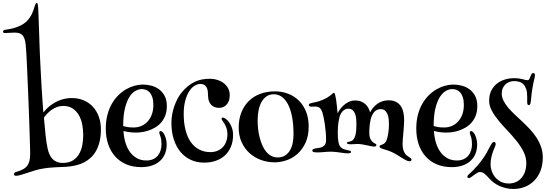

<svg xmlns="http://www.w3.org/2000/svg" viewBox="-100 -1142 3602 1267"><path d="M151.9 -1092.8Q152.3 -1084.5 153.1 -1066.2Q153.8 -1047.9 154.8 -1023.2Q155.8 -998.5 156.7 -970Q157.7 -941.4 158.7 -913.1Q159.7 -884.8 160.4 -858.4Q161.1 -832 162.1 -812Q162.6 -799.3 163.6 -775.6Q164.6 -752 166.3 -720.2Q168 -688.5 169.9 -650.1Q171.9 -611.8 174.3 -570.3Q176.8 -528.8 179.7 -485.4Q182.6 -441.9 186 -399.9Q209.5 -428.7 234.4 -447.3Q259.3 -465.8 283.7 -476.3Q308.1 -486.8 331.1 -491Q354 -495.1 373 -495.1Q416.5 -495.1 452.1 -480Q487.8 -464.8 512.9 -437.7Q538.1 -410.6 552 -372.3Q565.9 -334 565.9 -288.1Q565.9 -242.2 557.1 -207Q548.3 -171.9 533.4 -145.5Q518.6 -119.1 498.5 -101.1Q478.5 -83 456.1 -71.3Q433.6 -59.6 409.7 -53.2Q385.7 -46.9 362.8 -43.9Q338.4 -41 316.9 -40.3Q295.4 -39.6 272.9 -38.6Q250.5 -37.6 225.3 -35.2Q200.2 -32.7 168.9 -26.9Q147.9 -22.9 124.3 -15.4Q100.6 -7.8 78.1 -0.5Q55.7 6.8 36.6 12.5Q17.6 18.1 5.9 18.1Q0 18.1 -3.9 15.6Q-7.8 13.2 -7.8 6.8Q-7.8 -3.4 8.8 -7.8Q37.1 -16.1 54.7 -26.6Q72.3 -37.1 82 -51.5Q91.8 -65.9 95.5 -85.2Q99.1 -104.5 99.1 -130.9Q99.1 -142.1 98.1 -175Q97.2 -208 95.7 -254.9Q94.2 -301.8 92.3 -358.6Q90.3 -415.5 87.9 -475.1Q85.4 -534.7 83 -593.3Q80.6 -651.9 78.4 -701.7Q76.2 -751.5 74 -789.1Q71.8 -826.7 69.8 -844.2Q67.4 -871.6 61 -887.9Q54.7 -904.3 45.2 -912.8Q35.6 -921.4 22.9 -924.1Q10.3 -926.8 -4.9 -926.8Q-26.9 -926.8 -40.8 -925.3Q-54.7 -923.8 -65.9 -923.8Q-72.3 -923.8 -76.2 -926Q-80.1 -928.2 -80.1 -933.1Q-80.1 -938.5 -76.4 -941.4Q-72.8 -944.3 -62 -945.8Q-47.4 -948.2 -29.8 -951.7Q-12.2 -955.1 5.6 -961.2Q23.4 -967.3 41 -976.3Q58.6 -985.4 73.2 -999Q86.9 -1011.7 96.4 -1025.9Q106 -1040 112.1 -1053.7Q118.2 -1067.4 122.1 -1079.6Q126 -1091.8 128.9 -1101.3Q131.8 -1110.8 134.8 -1116.5Q137.7 -1122.1 142.1 -1122.1Q147.5 -1122.1 149.2 -1114.3Q150.9 -1106.4 151.9 -1092.8ZM316.9 -442.9Q294.9 -442.9 276.1 -435.8Q257.3 -428.7 241.5 -417.7Q225.6 -406.7 212.6 -393.1Q199.7 -379.4 189.9 -366.2Q195.3 -299.3 200.9 -248.8Q206.5 -198.2 213.9 -163.1Q218.3 -143.1 225.6 -125.5Q232.9 -107.9 244.6 -95Q256.3 -82 273.4 -74.5Q290.5 -66.9 314 -66.9Q355 -66.9 381.1 -83.5Q407.2 -100.1 422.4 -126.7Q437.5 -153.3 443.4 -186Q449.2 -218.8 449.2 -251Q449.2 -283.7 443.1 -317.6Q437 -351.6 421.9 -379.4Q406.7 -407.2 381.1 -425Q355.5 -442.9 316.9 -442.9Z M981.9 -258.8Q988.8 -247.6 994.4 -228.5Q1000 -209.5 1000 -189.9Q1000 -154.3 988.3 -126.2Q976.6 -98.1 954.6 -78.9Q932.6 -59.6 901.6 -49.3Q870.6 -39.1 832 -39.1Q776.4 -39.1 732.7 -57.9Q689 -76.7 659.2 -110.4Q629.4 -144 613.8 -190.7Q598.1 -237.3 598.1 -293Q598.1 -343.3 608.9 -384.3Q619.6 -425.3 638.2 -457.5Q656.7 -489.7 681.2 -513.7Q705.6 -537.6 732.9 -553.2Q760.3 -568.8 788.6 -576.4Q816.9 -584 843.3 -584Q869.1 -584 897 -577.1Q924.8 -570.3 948 -553.7Q971.2 -537.1 986.1 -510Q1001 -482.9 1001 -441.9Q1001 -406.2 990.5 -379.4Q980 -352.5 962.9 -333Q945.8 -313.5 924.1 -300.8Q902.3 -288.1 879.6 -280.5Q856.9 -272.9 835.2 -270Q813.5 -267.1 796.9 -267.1Q772.9 -267.1 750.2 -270.5Q727.5 -273.9 714.8 -277.8Q716.8 -239.7 726.8 -204.3Q736.8 -168.9 755.4 -142.1Q773.9 -115.2 801.5 -99.1Q829.1 -83 866.2 -83Q892.1 -83 910.9 -91.8Q929.7 -100.6 941.9 -115.5Q954.1 -130.4 960 -149.9Q965.8 -169.4 965.8 -190.9Q965.8 -203.6 964.1 -217.3Q962.4 -231 958 -243.2Q955.1 -250.5 953.1 -256.8Q951.2 -263.2 951.2 -267.1Q951.2 -276.9 960 -276.9Q964.4 -276.9 970.5 -272.5Q976.6 -268.1 981.9 -258.8ZM712.9 -310.1Q725.6 -306.2 741.7 -303.5Q757.8 -300.8 782.2 -300.8Q810.5 -300.8 834.5 -311.5Q858.4 -322.3 875.5 -341.6Q892.6 -360.8 902.3 -388.2Q912.1 -415.5 912.1 -449.2Q912.1 -479 905.5 -499.3Q898.9 -519.5 888.2 -531.7Q877.4 -543.9 863.5 -549.1Q849.6 -554.2 835 -554.2Q816.4 -554.2 794.9 -543Q773.4 -531.7 755.1 -503.9Q736.8 -476.1 724.9 -429Q712.9 -381.8 712.9 -310.1Z M1346.2 -430.2Q1330.6 -430.2 1317.1 -435.1Q1303.7 -439.9 1293.9 -450Q1284.2 -460 1278.6 -475.3Q1272.9 -490.7 1272.9 -511.2Q1272.9 -525.9 1271.2 -539.6Q1269.5 -553.2 1264.2 -564Q1258.8 -574.7 1248.8 -581.3Q1238.8 -587.9 1222.2 -587.9Q1202.1 -587.9 1182.6 -575.4Q1163.1 -563 1147.5 -538.1Q1131.8 -513.2 1122.1 -476.1Q1112.3 -439 1112.3 -390.1Q1112.3 -330.6 1124.3 -283.9Q1136.2 -237.3 1158.9 -204.8Q1181.6 -172.4 1214.4 -155.3Q1247.1 -138.2 1288.1 -138.2Q1314.9 -138.2 1336.2 -147.5Q1357.4 -156.7 1371.6 -172.4Q1385.7 -188 1393.3 -209.2Q1400.9 -230.5 1400.9 -253.9Q1400.9 -278.8 1394.8 -295.9Q1388.7 -313 1381.6 -325Q1374.5 -336.9 1368.4 -345Q1362.3 -353 1362.3 -358.9Q1362.3 -366.2 1370.1 -366.2Q1377.4 -366.2 1388.9 -358.4Q1400.4 -350.6 1411.4 -335.7Q1422.4 -320.8 1430.2 -299.3Q1438 -277.8 1438 -251Q1438 -207 1423.6 -173.1Q1409.2 -139.2 1383.8 -116Q1358.4 -92.8 1323.2 -80.8Q1288.1 -68.8 1247.1 -68.8Q1199.2 -68.8 1159.7 -86.9Q1120.1 -105 1091.6 -138.9Q1063 -172.9 1047.1 -221.4Q1031.2 -270 1031.2 -331.1Q1031.2 -360.4 1036.6 -389.2Q1042 -418 1051.3 -444.1Q1060.5 -470.2 1072.8 -492.7Q1085 -515.1 1099.1 -532.2Q1120.1 -557.6 1142.1 -575Q1164.1 -592.3 1186.8 -602.8Q1209.5 -613.3 1233.6 -617.7Q1257.8 -622.1 1283.2 -622.1Q1311 -622.1 1335.4 -614.3Q1359.9 -606.4 1377.7 -592.3Q1395.5 -578.1 1405.8 -558.3Q1416 -538.6 1416 -514.2Q1416 -490.7 1409.7 -474.9Q1403.3 -459 1393.1 -449Q1382.8 -439 1370.4 -434.6Q1357.9 -430.2 1346.2 -430.2Z M1475.1 -299.8Q1475.1 -354.5 1492.2 -398.7Q1509.3 -442.9 1540.5 -474.1Q1571.8 -505.4 1616 -522.2Q1660.2 -539.1 1713.9 -539.1Q1762.2 -539.1 1803 -522.9Q1843.8 -506.8 1873.5 -476.8Q1903.3 -446.8 1920.2 -404.1Q1937 -361.3 1937 -308.1Q1937 -245.1 1916.3 -200.2Q1895.5 -155.3 1863 -126.5Q1830.6 -97.7 1790.5 -84.2Q1750.5 -70.8 1711.9 -70.8Q1665.5 -70.8 1622.8 -86.2Q1580.1 -101.6 1547.4 -130.9Q1514.6 -160.2 1494.9 -202.9Q1475.1 -245.6 1475.1 -299.8ZM1707 -520Q1679.2 -520 1658.9 -506.1Q1638.7 -492.2 1625.5 -468.5Q1612.3 -444.8 1606.2 -413.3Q1600.1 -381.8 1600.1 -347.2Q1600.1 -318.4 1603.5 -289.1Q1606.9 -259.8 1614 -232.7Q1621.1 -205.6 1631.6 -181.9Q1642.1 -158.2 1656.7 -140.6Q1671.4 -123 1690.2 -113Q1709 -103 1731.9 -103Q1761.7 -103 1782 -116.5Q1802.2 -129.9 1814.5 -151.6Q1826.7 -173.3 1831.8 -200.4Q1836.9 -227.5 1836.9 -254.9Q1836.9 -322.3 1827.1 -372.1Q1817.4 -421.9 1799.8 -454.8Q1782.2 -487.8 1758.5 -503.9Q1734.9 -520 1707 -520Z M1960.9 -147.9Q1960.9 -154.3 1966.6 -157.5Q1972.2 -160.6 1980.7 -162.4Q1989.3 -164.1 1999.5 -165.3Q2009.8 -166.5 2019 -168.9Q2031.2 -172.4 2041.5 -183.6Q2051.8 -194.8 2051.8 -217.8Q2051.8 -241.7 2049.6 -268.3Q2047.4 -294.9 2043.9 -319.8Q2040.5 -344.7 2035.9 -366.2Q2031.2 -387.7 2026.9 -401.9Q2021.5 -418.5 2011 -428.7Q2000.5 -439 1978 -439Q1971.2 -439 1965.1 -438.5Q1959 -438 1955.1 -438Q1945.8 -438 1941.9 -441.2Q1938 -444.3 1938 -449.2Q1938 -456.1 1944.1 -458.7Q1950.2 -461.4 1961.7 -463.6Q1973.1 -465.8 1990 -469.7Q2006.8 -473.6 2028.8 -482.9Q2049.8 -491.7 2063 -500.2Q2076.2 -508.8 2084.2 -515.4Q2092.3 -522 2096.7 -525.9Q2101.1 -529.8 2104 -529.8Q2107.9 -529.8 2111.6 -516.4Q2115.2 -502.9 2118.2 -482.9Q2121.1 -462.9 2123.5 -439Q2126 -415 2127.9 -394Q2131.8 -402.8 2141.4 -417.2Q2150.9 -431.6 2165.5 -445.3Q2180.2 -459 2200 -469Q2219.7 -479 2244.6 -479Q2266.6 -479 2283.4 -471.9Q2300.3 -464.8 2312 -453.9Q2323.7 -442.9 2331.1 -428.7Q2338.4 -414.6 2341.8 -400.9Q2351.1 -417.5 2363.3 -432.1Q2375.5 -446.8 2390.6 -457.3Q2405.8 -467.8 2424.1 -473.9Q2442.4 -480 2463.9 -480Q2495.1 -480 2515.1 -468.8Q2535.2 -457.5 2546.6 -439Q2558.1 -420.4 2562.5 -397Q2566.9 -373.5 2566.9 -349.1Q2566.9 -329.1 2565.2 -307.9Q2563.5 -286.6 2561.8 -266.1Q2560.1 -245.6 2558.3 -226.8Q2556.6 -208 2556.6 -192.9Q2556.6 -177.7 2559.1 -164.1Q2561.5 -150.4 2566.9 -139.2Q2572.8 -126 2581.3 -118.7Q2589.8 -111.3 2597.4 -106.7Q2605 -102.1 2610.4 -98.1Q2615.7 -94.2 2615.7 -87.9Q2615.7 -83.5 2611.8 -80.8Q2607.9 -78.1 2601.1 -78.1Q2592.3 -78.1 2579.1 -84.7Q2565.9 -91.3 2551.3 -100.6Q2536.6 -109.9 2521.5 -119.4Q2506.3 -128.9 2493.7 -134.8Q2473.6 -144.5 2457.3 -149.7Q2440.9 -154.8 2429.2 -158.4Q2417.5 -162.1 2411.1 -165.3Q2404.8 -168.5 2404.8 -174.8Q2404.8 -180.2 2409.2 -182.9Q2413.6 -185.5 2421.9 -188Q2432.6 -190.9 2440.9 -200Q2449.2 -209 2453.6 -224.1Q2456.1 -231.4 2458.5 -242.7Q2460.9 -253.9 2462.6 -266.8Q2464.4 -279.8 2465.6 -293.7Q2466.8 -307.6 2466.8 -320.8Q2466.8 -335 2465.3 -352.5Q2463.9 -370.1 2458.3 -385.5Q2452.6 -400.9 2441.7 -411.4Q2430.7 -421.9 2411.6 -421.9Q2398.9 -421.9 2389.4 -417.5Q2379.9 -413.1 2373 -406.5Q2366.2 -399.9 2361.6 -392.3Q2356.9 -384.8 2354 -377.9Q2344.7 -356.9 2340.8 -326.7Q2336.9 -296.4 2336.9 -267.1Q2336.9 -238.3 2346.7 -220.9Q2356.4 -203.6 2373 -195.8Q2377 -194.3 2380.4 -191.7Q2383.8 -189 2383.8 -185.1Q2383.8 -174.8 2368.7 -174.8Q2359.9 -174.8 2347.7 -177.5Q2335.4 -180.2 2320.8 -183.3Q2306.2 -186.5 2290 -189.2Q2273.9 -191.9 2257.8 -191.9Q2245.6 -191.9 2237.1 -190.9Q2228.5 -189.9 2214.8 -189.9Q2202.6 -189.9 2195.8 -192.1Q2189 -194.3 2189 -199.2Q2189 -202.1 2191.4 -203.6Q2193.8 -205.1 2198 -205.8Q2202.1 -206.5 2207.3 -207.5Q2212.4 -208.5 2217.8 -210.9Q2228.5 -215.3 2235.4 -226.1Q2242.2 -236.8 2245.8 -251.7Q2249.5 -266.6 2250.7 -284.9Q2252 -303.2 2252 -323.2Q2252 -337.4 2250.7 -355Q2249.5 -372.6 2244.1 -388.2Q2238.8 -403.8 2227.8 -414.3Q2216.8 -424.8 2197.8 -424.8Q2186.5 -424.8 2177.5 -420.2Q2168.5 -415.5 2161.1 -407.7Q2153.8 -399.9 2148.7 -390.4Q2143.6 -380.9 2140.6 -371.1Q2137.7 -361.3 2133.3 -334.5Q2128.9 -307.6 2128.9 -263.2Q2128.9 -229 2133.8 -203.1Q2138.7 -177.2 2153.8 -166Q2163.6 -158.7 2174.6 -155.8Q2185.5 -152.8 2195.1 -150.9Q2204.6 -148.9 2210.7 -146.7Q2216.8 -144.5 2216.8 -139.2Q2216.8 -135.3 2211.7 -132.6Q2206.5 -129.9 2192.9 -129.9Q2185.1 -129.9 2172.1 -131.6Q2159.2 -133.3 2144.3 -135.5Q2129.4 -137.7 2114 -139.4Q2098.6 -141.1 2085.9 -141.1Q2072.8 -141.1 2061.5 -140.4Q2050.3 -139.6 2039.1 -138.7Q2027.8 -137.7 2016.1 -137Q2004.4 -136.2 1990.7 -136.2Q1980.5 -136.2 1974.4 -137.5Q1968.3 -138.7 1965.3 -140.6Q1962.4 -142.6 1961.7 -144.5Q1960.9 -146.5 1960.9 -147.9Z M3030.8 -258.8Q3037.6 -247.6 3043.2 -228.5Q3048.8 -209.5 3048.8 -189.9Q3048.8 -154.3 3037.1 -126.2Q3025.4 -98.1 3003.4 -78.9Q2981.4 -59.6 2950.4 -49.3Q2919.4 -39.1 2880.9 -39.1Q2825.2 -39.1 2781.5 -57.9Q2737.8 -76.7 2708 -110.4Q2678.2 -144 2662.6 -190.7Q2647 -237.3 2647 -293Q2647 -343.3 2657.7 -384.3Q2668.5 -425.3 2687 -457.5Q2705.6 -489.7 2730 -513.7Q2754.4 -537.6 2781.7 -553.2Q2809.1 -568.8 2837.4 -576.4Q2865.7 -584 2892.1 -584Q2918 -584 2945.8 -577.1Q2973.6 -570.3 2996.8 -553.7Q3020 -537.1 3034.9 -510Q3049.8 -482.9 3049.8 -441.9Q3049.8 -406.2 3039.3 -379.4Q3028.8 -352.5 3011.7 -333Q2994.6 -313.5 2972.9 -300.8Q2951.2 -288.1 2928.5 -280.5Q2905.8 -272.9 2884 -270Q2862.3 -267.1 2845.7 -267.1Q2821.8 -267.1 2799.1 -270.5Q2776.4 -273.9 2763.7 -277.8Q2765.6 -239.7 2775.6 -204.3Q2785.6 -168.9 2804.2 -142.1Q2822.8 -115.2 2850.3 -99.1Q2877.9 -83 2915 -83Q2940.9 -83 2959.7 -91.8Q2978.5 -100.6 2990.7 -115.5Q3002.9 -130.4 3008.8 -149.9Q3014.6 -169.4 3014.6 -190.9Q3014.6 -203.6 3012.9 -217.3Q3011.2 -231 3006.8 -243.2Q3003.9 -250.5 3002 -256.8Q3000 -263.2 3000 -267.1Q3000 -276.9 3008.8 -276.9Q3013.2 -276.9 3019.3 -272.5Q3025.4 -268.1 3030.8 -258.8ZM2761.7 -310.1Q2774.4 -306.2 2790.5 -303.5Q2806.6 -300.8 2831.1 -300.8Q2859.4 -300.8 2883.3 -311.5Q2907.2 -322.3 2924.3 -341.6Q2941.4 -360.8 2951.2 -388.2Q2960.9 -415.5 2960.9 -449.2Q2960.9 -479 2954.3 -499.3Q2947.8 -519.5 2937 -531.7Q2926.3 -543.9 2912.4 -549.1Q2898.4 -554.2 2883.8 -554.2Q2865.2 -554.2 2843.8 -543Q2822.3 -531.7 2804 -503.9Q2785.6 -476.1 2773.7 -429Q2761.7 -381.8 2761.7 -310.1Z M3291 -626Q3311 -626 3325 -624Q3338.9 -622.1 3348.9 -619.4Q3358.9 -616.7 3366.2 -614.7Q3373.5 -612.8 3380.9 -612.8Q3389.2 -612.8 3393.8 -621.6Q3398.4 -630.4 3402.8 -643.1Q3409.2 -660.2 3418 -660.2Q3425.8 -660.2 3428 -655.3Q3430.2 -650.4 3430.2 -646Q3430.2 -640.1 3429 -634Q3427.7 -627.9 3425.3 -618.2Q3422.9 -608.4 3419.7 -593.8Q3416.5 -579.1 3413.1 -557.1Q3410.2 -539.1 3408.4 -525.9Q3406.7 -512.7 3406 -502.4Q3405.3 -492.2 3404.3 -483.9Q3403.3 -475.6 3401.9 -466.8Q3398.9 -448.2 3389.2 -448.2Q3382.8 -448.2 3380.9 -454.3Q3378.9 -460.4 3378.9 -467.8V-505.9Q3378.9 -534.7 3372.3 -554.2Q3365.7 -573.7 3354.2 -585.4Q3342.8 -597.2 3326.9 -602.1Q3311 -606.9 3293 -606.9Q3276.9 -606.9 3262 -601.6Q3247.1 -596.2 3235.8 -585.7Q3224.6 -575.2 3217.8 -560.1Q3210.9 -544.9 3210.9 -525.9Q3210.9 -501 3222.7 -477.5Q3234.4 -454.1 3253.4 -431.6Q3272.5 -409.2 3296.6 -386.5Q3320.8 -363.8 3346.4 -339.8Q3372.1 -315.9 3396.2 -290Q3420.4 -264.2 3439.5 -235.1Q3458.5 -206.1 3470.2 -173.3Q3481.9 -140.6 3481.9 -103Q3481.9 -52.7 3466.3 -13.9Q3450.7 24.9 3424.3 51.3Q3397.9 77.6 3362.8 91.3Q3327.6 105 3288.1 105Q3260.7 105 3237.1 99.1Q3213.4 93.3 3193.6 84Q3173.8 74.7 3158.2 62.7Q3142.6 50.8 3131.8 39.1Q3111.8 16.6 3097.7 4.9Q3083.5 -6.8 3066.9 -6.8Q3058.1 -6.8 3047.9 -0.5Q3037.6 5.9 3027.6 13.2Q3017.6 20.5 3008.8 26.9Q3000 33.2 2994.1 33.2Q2988.8 33.2 2986.3 30Q2983.9 26.9 2983.9 23.9Q2983.9 18.1 2991.2 11.2Q2994.1 8.3 3002.7 0.5Q3011.2 -7.3 3023.9 -20Q3036.6 -32.7 3052.5 -51.3Q3068.4 -69.8 3085.9 -94.2Q3102.5 -117.2 3113.3 -137.5Q3124 -157.7 3131.8 -172.6Q3139.6 -187.5 3145.8 -196.3Q3151.9 -205.1 3159.2 -205.1Q3166.5 -205.1 3168.7 -200.7Q3170.9 -196.3 3170.9 -190.9Q3170.9 -183.6 3165.5 -171.9Q3160.2 -160.2 3154.1 -143.6Q3147.9 -127 3142.6 -105Q3137.2 -83 3137.2 -55.2Q3137.2 -39.1 3143.6 -17.6Q3149.9 3.9 3164.1 22.9Q3178.2 42 3201.4 55.4Q3224.6 68.8 3257.8 68.8Q3284.2 68.8 3305.4 59.1Q3326.7 49.3 3341.8 31.5Q3356.9 13.7 3365 -11Q3373 -35.6 3373 -65.9Q3373 -104.5 3355 -140.4Q3336.9 -176.3 3309.6 -210.7Q3282.2 -245.1 3250.5 -278.3Q3218.8 -311.5 3191.4 -344.5Q3164.1 -377.4 3146 -410.6Q3127.9 -443.8 3127.9 -478Q3127.9 -516.1 3142.1 -544.2Q3156.2 -572.3 3179.4 -590.3Q3202.6 -608.4 3231.7 -617.2Q3260.7 -626 3291 -626Z"/></svg>

Font: Henny Penny
Style: Regular
Weight: 400
Version: Version 1.001